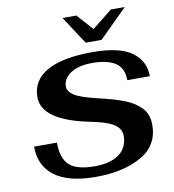

<svg xmlns="http://www.w3.org/2000/svg" viewBox="-99 -1022 1012 1118"><g transform="rotate(-10 407.0 -462.5)"><path d="M53 -226H188Q188 -132 232.5 -92Q277 -52 381 -52Q475 -52 526.5 -90Q578 -128 578 -199Q578 -238 539.5 -265Q501 -292 399 -312Q122 -368 122 -506Q122 -606 214 -657.5Q306 -709 482 -709Q643 -709 715.5 -656Q788 -603 788 -513H655Q654 -586 606.5 -616.5Q559 -647 470 -647Q390 -647 343 -616.5Q296 -586 296 -537Q296 -508 332.5 -485Q369 -462 467 -439Q563 -417 622.5 -393.5Q682 -370 717.5 -331.5Q753 -293 753 -232Q753 -110 647 -50Q541 10 377 10Q217 10 135 -51Q53 -112 53 -226ZM346 -935H428L513 -840L632 -935H714L548 -770H454Z"/></g></svg>

Font: Fahkwang
Style: Bold Italic
Weight: 700
Italic angle: -10°
Designer: Suppakit Chalermlarp | Katatrad Co.,Ltd.
Foundry: Cadson Demak Co.,Ltd.
Version: Version 1.000; ttfautohint (v1.6)